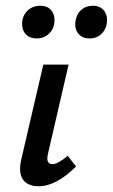

<svg xmlns="http://www.w3.org/2000/svg" viewBox="-20 -643 393 669"><path d="M57 -559Q57 -587 75 -605Q93 -623 121 -623Q144 -623 157 -609Q170 -595 170 -573Q170 -545 152 -527Q134 -509 108 -509Q84 -509 70.5 -523Q57 -537 57 -559ZM242 -558Q242 -564 244 -574Q248 -596 264 -609.5Q280 -623 304 -623Q326 -623 339.5 -609.5Q353 -596 353 -574Q353 -546 336 -527.5Q319 -509 292 -509Q269 -509 255.5 -523Q242 -537 242 -558ZM50 -56Q50 -71 54 -87L131 -418H219L148 -111Q145 -99 145 -91Q145 -71 163 -71Q181 -71 216 -100L245 -63Q176 6 114 6Q85 6 67.5 -9Q50 -24 50 -56Z"/></svg>

Font: Ysabeau Infant Semibold
Style: Italic
Weight: 600
Italic angle: -12°
Designer: Christian Thalmann (Catharsis Fonts)
Version: Version 0.003